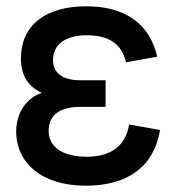

<svg xmlns="http://www.w3.org/2000/svg" viewBox="-20 -575 556 610"><path d="M252.5 15C383 15 469 -43.5 488.5 -162L390 -179.5C379.5 -109.5 329.5 -77 255.5 -77C178.5 -77 134.5 -108.5 134.5 -159.5C134.5 -213.5 176 -235.5 234.5 -235.5H315.5V-320H234.5C178.5 -320 148.5 -343.5 148.5 -384C148.5 -435 189.5 -463 256 -463C328 -463 367.5 -433.5 380.5 -377L479.5 -395C451.5 -514.5 359 -555 254 -555C122.5 -555 46.5 -493 46.5 -389.5C46.5 -336.5 68 -300.5 113 -280C65.5 -264.5 31.5 -218 31.5 -157.5C31.5 -56.5 113.5 15 252.5 15Z"/></svg>

Font: Vela Sans SemBd
Style: Regular
Weight: 600
Designer: Principal design: Mikhail Sharanda - project Manrope.
Design modification: Ravid Balaliev
Foundry: Mikhail Sharanda
Version: Version 1.001